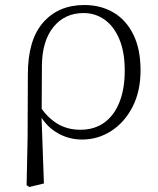

<svg xmlns="http://www.w3.org/2000/svg" viewBox="-20 -542 631 765"><path d="M86 196 90 5 91 -246Q91 -383 152 -452.5Q213 -522 316 -522Q382 -522 432.5 -492Q483 -462 511.5 -404Q540 -346 540 -262Q540 -178 508 -116Q476 -54 423 -20Q370 14 307 14Q250 14 202.5 -16Q155 -46 129 -103H126L139 -119Q168 -74 208 -49.5Q248 -25 300 -25Q356 -25 395.5 -53.5Q435 -82 456 -135Q477 -188 477 -261Q477 -335 455.5 -386Q434 -437 397 -463.5Q360 -490 313 -490Q238 -490 193 -434.5Q148 -379 147 -281L146 -97L145 -89L155 189L97 203Z"/></svg>

Font: Source Han Serif JP VF
Style: Regular
Weight: 250
Designer: Ryoko NISHIZUKA 西塚涼子 (kana & ideographs); Frank Grießhammer (Latin, Greek & Cyrillic); Wenlong ZHANG 张文龙 (bopomofo); San
Foundry: Adobe
Version: Version 2.001;hotconv 1.1.0;makeotfexe 2.6.0